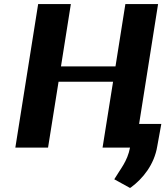

<svg xmlns="http://www.w3.org/2000/svg" viewBox="-20 -731 819 951"><path d="M56 0H218L270 -326H540L488 0H624C611 69 576 106 546 157L624 200L629 197C687 154 744 85 759 -7L779 -117H669L763 -711H601L552 -402H282L331 -711H169Z"/></svg>

Font: Aerodynamic
Style: BdObl
Weight: 500
Designer: Google
Version: Version 2.000980; 2014